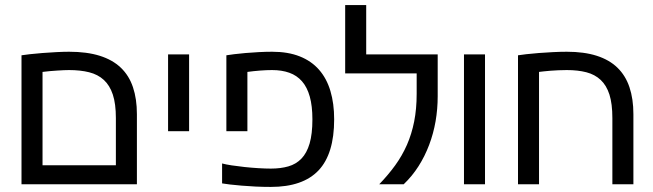

<svg xmlns="http://www.w3.org/2000/svg" viewBox="-20 -736 2609 767"><path d="M65.9 0V-515.1Q76.7 -517.1 99.4 -519.5Q122.1 -522 149.4 -524.2Q176.8 -526.4 205.1 -527.8Q233.4 -529.3 255.9 -529.3Q327.1 -529.3 378.4 -513.2Q429.7 -497.1 462.6 -465.6Q495.6 -434.1 511.2 -387.5Q526.9 -340.8 526.9 -279.8V0ZM149.9 -75.7H442.9V-264.6Q442.9 -321.3 430.7 -358.2Q418.5 -395 394.8 -416.7Q371.1 -438.5 336.2 -447.3Q301.3 -456.1 255.9 -456.1Q247.6 -456.1 235.1 -455.6Q222.7 -455.1 208.5 -454.1Q194.3 -453.1 179.2 -451.9Q164.1 -450.7 149.9 -448.7Z M735.4 -518.6V-211.9H651.4V-518.6Z M1066.9 -456.1Q1044.9 -456.1 1019 -454.1Q993.2 -452.1 968.3 -448.7V-211.9H884.3V-515.1Q895 -517.1 915.5 -519.5Q936 -522 960.9 -524.2Q985.8 -526.4 1013.4 -527.8Q1041 -529.3 1066.9 -529.3Q1130.9 -529.3 1177.5 -510.7Q1224.1 -492.2 1254.6 -457.3Q1285.2 -422.4 1300 -372.3Q1314.9 -322.3 1314.9 -259.3Q1314.9 -121.1 1252.4 -55.2Q1189.9 10.7 1062 10.7Q1031.2 10.7 1001.2 9.3Q971.2 7.8 945.1 5.6Q918.9 3.4 898.4 1Q877.9 -1.5 867.2 -3.4V-83Q881.3 -79.1 905.5 -75.4Q929.7 -71.8 957 -68.8Q984.4 -65.9 1012.2 -64.2Q1040 -62.5 1062 -62.5Q1101.1 -62.5 1131.8 -71.3Q1162.6 -80.1 1184.1 -102.3Q1205.6 -124.5 1216.8 -162.6Q1228 -200.7 1228 -259.3Q1228 -312.5 1217.5 -350.1Q1207 -387.7 1186.5 -411.1Q1166 -434.6 1136 -445.3Q1106 -456.1 1066.9 -456.1Z M1442.9 -518.6H1728.5V-351.6Q1728.5 -300.3 1720 -251.2Q1711.4 -202.1 1694.3 -157Q1677.2 -111.8 1651.9 -72Q1626.5 -32.2 1592.8 0H1495.1Q1530.8 -37.1 1558.6 -75.4Q1586.4 -113.8 1605.5 -157Q1624.5 -200.2 1634.5 -250.5Q1644.5 -300.8 1644.5 -361.3V-442.9H1358.9V-715.8H1442.9Z M1917.5 -518.6V0H1833.5V-518.6Z M2133.3 0H2049.3V-515.1Q2060.1 -517.1 2082.5 -519.5Q2105 -522 2132.3 -524.2Q2159.7 -526.4 2189.2 -527.8Q2218.8 -529.3 2244.1 -529.3Q2313.5 -529.3 2363.8 -513.2Q2414.1 -497.1 2446.5 -465.6Q2479 -434.1 2494.6 -387.5Q2510.3 -340.8 2510.3 -279.8V0H2426.3V-264.6Q2426.3 -321.3 2414.6 -358.2Q2402.8 -395 2379.6 -416.7Q2356.4 -438.5 2322.5 -447.3Q2288.6 -456.1 2244.1 -456.1Q2226.6 -456.1 2210 -455.3Q2193.4 -454.6 2178.7 -453.4Q2164.1 -452.1 2152.3 -450.9Q2140.6 -449.7 2133.3 -448.7Z"/></svg>

Font: Arian AMU
Style: Regular
Weight: 400
Designer: Ruben Hakobyan (Tarumian)
Foundry: Ruben Hakobyan (Tarumian)
Version: Version 4.003